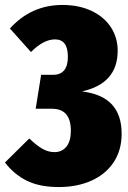

<svg xmlns="http://www.w3.org/2000/svg" viewBox="-33 -736 515 775"><path d="M-13 -80 85 -177Q116 -148 139 -135Q162 -122 187 -122Q217 -122 235 -144Q253 -166 253 -208Q253 -297 177 -297H111L133 -434H181Q241 -434 241 -507Q241 -577 189 -577Q143 -577 92 -526L7 -621Q93 -716 219 -716Q285 -716 335.5 -692.5Q386 -669 414 -627Q442 -585 442 -531Q442 -399 298 -367Q379 -357 418.5 -314.5Q458 -272 458 -196Q458 -130 426 -81.5Q394 -33 336.5 -7Q279 19 204 19Q128 19 76.5 -6Q25 -31 -13 -80Z"/></svg>

Font: Fira Sans Extra Condensed Black
Style: Regular
Weight: 900
Width: 1
Designer: Carrois Corporate & Edenspiekermann AG
Foundry: Carrois Corporate GbR & Edenspiekermann AG
Version: Version 4.203